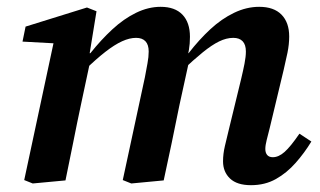

<svg xmlns="http://www.w3.org/2000/svg" viewBox="-20 -529 939 563"><path d="M76 9 51 -1 143 -431 175 -400 46 -407 55 -451 235 -507 263 -496 241 -361H247L218 -225Q206 -169 195 -113Q184 -57 172 0ZM365 9 340 -1 405 -303Q409 -325 412.5 -343.5Q416 -362 416 -378Q416 -398 406.5 -408Q397 -418 379 -418Q360 -418 338 -408Q316 -398 289 -377Q262 -356 229 -324L227 -373H245Q276 -412 309.5 -443Q343 -474 379 -491.5Q415 -509 451 -509Q493 -509 515 -486Q537 -463 537 -421Q537 -401 534 -383Q531 -365 528 -351L534 -348L506 -220Q495 -165 483.5 -110Q472 -55 460 0ZM716 14Q675 14 654.5 -5.5Q634 -25 634 -56Q634 -78 639.5 -101Q645 -124 651 -149L687 -297Q693 -322 697 -342.5Q701 -363 701 -378Q701 -398 691.5 -408Q682 -418 664 -418Q644 -418 622.5 -407.5Q601 -397 574.5 -375.5Q548 -354 513 -321L512 -373H533Q564 -413 597 -443.5Q630 -474 666.5 -491.5Q703 -509 740 -509Q783 -509 805.5 -486Q828 -463 828 -422Q828 -399 823 -374.5Q818 -350 812 -325L771 -154Q766 -134 762 -118.5Q758 -103 758 -92Q758 -81 763.5 -74.5Q769 -68 780 -68Q797 -68 814.5 -83.5Q832 -99 858 -137L893 -114Q873 -81 847 -51.5Q821 -22 789 -4Q757 14 716 14Z"/></svg>

Font: Source Serif 4 SemiBold
Style: Italic
Weight: 600
Italic angle: -12°
Designer: Frank Grießhammer
Foundry: Adobe Systems Incorporated
Version: Version 4.004;hotconv 1.0.116;makeotfexe 2.5.65601